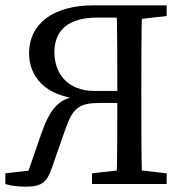

<svg xmlns="http://www.w3.org/2000/svg" viewBox="-20 -690 680 720"><path d="M0 0C18 6 42 10 79 10C140 10 157 -11 174 -59L225 -205C254 -289 279 -304 359 -304H465V-349H334C233 -349 184 -415 184 -494C184 -577 237 -624 344 -624H465V-670H332C179 -670 89 -601 89 -490C89 -406 147 -329 281 -319V-331C203 -324 169 -286 135 -189L81 -33L103 -52L0 -40V0ZM325 0H605V-40L475 -55H455L325 -40V0ZM417 0H513C510 -101 510 -205 510 -310V-360C510 -463 510 -567 513 -670H417C420 -566 420 -468 420 -341V-320C420 -207 420 -103 417 0ZM465 -615H475L605 -630V-670H465V-615Z"/></svg>

Font: Source Serif Variable
Style: Regular
Weight: 389
Designer: Frank Grießhammer
Foundry: Adobe Systems Incorporated
Version: Version 3.001;hotconv 1.0.111;makeotfexe 2.5.65597